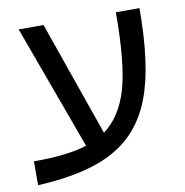

<svg xmlns="http://www.w3.org/2000/svg" viewBox="-72 -668 726 753"><g transform="rotate(-10 291.0 -291.5)"><path d="M20 -79Q157 -79 232 -104L51 -599H150L310 -142Q378 -192 408 -293Q438 -396 438 -599H532Q532 -372 484 -245Q436 -117 327 -56Q219 6 20 16Z"/></g></svg>

Font: Libra Sans
Style: Regular
Weight: 400
Foundry: Context Ltd
Version: Version 1.000; ttfautohint (v1.3)